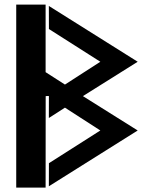

<svg xmlns="http://www.w3.org/2000/svg" viewBox="-20 -840 683 852"><path d="M268.2 -362.3 425.2 -261 197.1 -115.8 196.8 -13.4 591 -261 347.9 -413.5 591 -566 196.8 -813.6 197.1 -711.2 425.2 -566 268.2 -464.7 182.4 -519.8V-819.5H52V-7.5H182.4L182.7 -394.4L182.8 -413.5C183.7 -413.5 197 -414.5 197 -413.5L196.8 -316.4Z"/></svg>

Font: Stormning
Style: Light
Weight: 400
Designer: Robert Jablonski, Mew Too
Foundry: Cannot Into Space Fonts
Version: Version 0.90